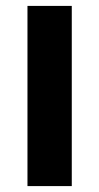

<svg xmlns="http://www.w3.org/2000/svg" viewBox="-20 -630 336 650"><path d="M73 -610H223V0H73Z"/></svg>

Font: IBM Plex Sans Hebrew
Style: Bold
Weight: 700
Designer: Mike Abbink, Paul van der Laan, Pieter van Rosmalen, Yanek Iontef
Foundry: Bold Monday
Version: Version 1.2